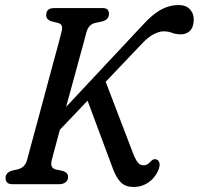

<svg xmlns="http://www.w3.org/2000/svg" viewBox="-20 -732 790 763"><path d="M185 -93Q178.5 -64.5 201.5 -58.5L229 -53Q251 -45.5 250.5 -29Q250.5 -15.5 240.8 -7.8Q231 0 216 0H30.5Q14 0 8 -7Q2 -14 2 -24.5Q2 -46 27.5 -54L50.5 -59Q79.5 -66.5 87.5 -96Q91.5 -111.5 102.2 -151Q113 -190.5 127.5 -244Q142 -297.5 157.5 -355.5Q173 -413.5 187.2 -466Q201.5 -518.5 211.8 -556.5Q222 -594.5 225 -607.5Q228.5 -623 225.2 -630.2Q222 -637.5 210 -641L182 -648Q163.5 -655.5 163.5 -672.5Q163.5 -700 196.5 -700H386.5Q402 -700 407.5 -693.8Q413 -687.5 413 -676.5Q413 -654.5 387 -647L356.5 -640.5Q332 -634 323.5 -604Q321 -593 312.8 -563.5Q304.5 -534 293.2 -492.2Q282 -450.5 268.8 -402.5Q255.5 -354.5 242.5 -307L549 -634.5Q588 -677 621.2 -694.5Q654.5 -712 690 -712Q718.5 -712 734.2 -695.5Q750 -679 750 -655Q749.5 -623.5 734.8 -609.5Q720 -595.5 699.5 -595.5Q678.5 -595.5 663.8 -601.5Q649 -607.5 630 -607.5Q614 -607.5 592.2 -596.8Q570.5 -586 547.5 -562L400 -407L511.5 -115.5Q519.5 -96.5 528 -85.8Q536.5 -75 551.5 -75Q565.5 -75 578 -89.5Q590 -103.5 602.5 -98Q610 -95.5 613.2 -85.2Q616.5 -75 610.5 -59.5Q598.5 -27.5 571.5 -8.2Q544.5 11 511 11Q479.5 11 461.8 -5.8Q444 -22.5 430 -58L328 -332L218 -216.5Q206 -172 197 -138.8Q188 -105.5 185 -93Z"/></svg>

Font: Fraunces 144pt SuperSoft
Style: Italic
Weight: 400
Italic angle: -16°
Version: Version 1.000;[b76b70a41]